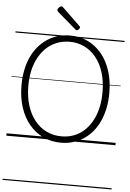

<svg xmlns="http://www.w3.org/2000/svg" viewBox="-85 -1188 1096 1622"><g transform="rotate(5 462.5 -377.0)"><path d="M464 19Q381 19 312.5 -13.5Q244 -46 194 -106Q144 -166 117 -250Q90 -334 90 -436Q90 -504 102 -564Q114 -624 137 -674.5Q160 -725 193.5 -765Q227 -805 268.5 -833Q310 -861 359.5 -875.5Q409 -890 464 -890Q546 -890 614 -857.5Q682 -825 731.5 -765Q781 -705 808 -621.5Q835 -538 835 -436Q835 -368 823 -308Q811 -248 788 -197Q765 -146 732 -106Q699 -66 657.5 -38.5Q616 -11 567.5 4Q519 19 464 19ZM464 -35Q509 -35 550 -47Q591 -59 626 -83.5Q661 -108 688.5 -142.5Q716 -177 736 -221.5Q756 -266 766.5 -320Q777 -374 777 -436Q777 -529 754 -603Q731 -677 688.5 -729.5Q646 -782 589 -809.5Q532 -837 464 -837Q418 -837 377 -824.5Q336 -812 300.5 -788Q265 -764 237.5 -729.5Q210 -695 189.5 -650.5Q169 -606 158.5 -552Q148 -498 148 -436Q148 -343 171.5 -269Q195 -195 237.5 -142.5Q280 -90 337.5 -62.5Q395 -35 464 -35ZM515 -939Q511 -939 508.5 -941Q506 -943 501 -946L344 -1081Q339 -1086 338 -1089Q337 -1092 337 -1096Q337 -1103 342.5 -1110.5Q348 -1118 355.5 -1123.5Q363 -1129 370 -1129Q374 -1129 377.5 -1126.5Q381 -1124 385 -1120L534 -976Q539 -973 539.5 -969.5Q540 -966 540 -964Q540 -957 531 -948Q522 -939 515 -939ZM0 365H925V375H0ZM0 -20H925V0H0ZM0 -505H925V-500H0ZM0 -885H925V-875H0Z"/></g></svg>

Font: Playwrite IT Moderna Guides
Style: Regular
Weight: 400
Designer: Veronika Burian, José Scaglione
Foundry: TypeTogether
Version: Version 1.003